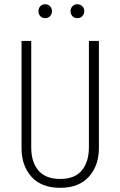

<svg xmlns="http://www.w3.org/2000/svg" viewBox="-20 -878 569 909"><path d="M226.1 -825.2Q226.1 -811 217 -801.5Q208 -792 193.8 -792Q179.7 -792 170.9 -801.3Q162.1 -810.5 162.1 -825.2Q162.1 -838.9 170.9 -848.4Q179.7 -857.9 193.8 -857.9Q208 -857.9 217 -848.4Q226.1 -838.9 226.1 -825.2ZM378.9 -825.2Q378.9 -811 369.6 -801.5Q360.4 -792 346.2 -792Q332 -792 323 -801.5Q314 -811 314 -825.2Q314 -838.9 323 -848.4Q332 -857.9 346.2 -857.9Q360.4 -857.9 369.6 -848.4Q378.9 -838.9 378.9 -825.2ZM448.2 -684.1V-175.8Q448.2 -94.7 401.1 -41.7Q354 11.2 265.1 11.2Q175.3 11.2 128.7 -41.5Q82 -94.2 82 -175.8V-684.1H127.9V-180.2Q127.9 -110.8 161.9 -70.8Q195.8 -30.8 265.1 -30.8Q334 -30.8 367.4 -71.3Q400.9 -111.8 400.9 -180.2V-684.1Z"/></svg>

Font: Fira Sans Compressed ExtraLight
Style: Regular
Weight: 250
Width: 1
Designer: Carrois Corporate & Edenspiekermann AG
Foundry: Carrois Corporate GbR & Edenspiekermann AG
Version: Version 4.203;PS 004.203;hotconv 1.0.88;makeotf.lib2.5.64775